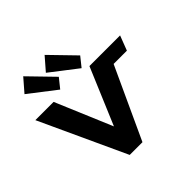

<svg xmlns="http://www.w3.org/2000/svg" viewBox="-237 -1242 1474 1474"><g transform="rotate(-45 500.0 -504.5)"><path d="M402.7 -811 341 -734 122.2 -903 212.3 -1007ZM634.8 -811 573.2 -734 354.2 -903 444.5 -1007ZM363.5 -1.9H501.9L770.1 -583.3H914.2L960 -703.1H627.2L432.7 -242.4L238.2 -703.1H40Z"/></g></svg>

Font: Hussar
Style: BdWide
Weight: 700
Foundry: Cannot Into Space Fonts
Version: Version 2.00